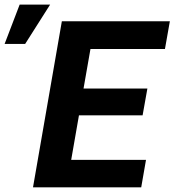

<svg xmlns="http://www.w3.org/2000/svg" viewBox="-131 -802 748 822"><path d="M-111.3 -613.8H-23.4L83.5 -782.2H-46.9ZM500 -422.9H226.6L256.3 -592.3H575.2L596.2 -710.9H133.8L10.3 0H473.6L494.1 -117.7H173.8L207 -308.1H479.5Z"/></svg>

Font: Roboto
Style: Bold Italic
Weight: 700
Italic angle: -12°
Designer: Google
Version: Version 2.137; 2017